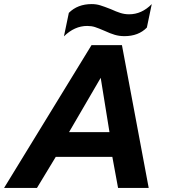

<svg xmlns="http://www.w3.org/2000/svg" viewBox="-38 -920 830 940"><path d="M299 -857Q342 -900 411 -900Q433 -900 452.5 -894Q472 -888 505 -875Q531 -863 551.5 -856.5Q572 -850 594 -850Q656 -850 705 -900L681 -785Q640 -743 571 -743Q546 -743 524 -749.5Q502 -756 474 -769Q444 -782 427 -787.5Q410 -793 389 -793Q327 -793 275 -742ZM410 -699H559L690 0H540L512 -152H235L143 0H-18ZM498 -273 455 -539 300 -273Z"/></svg>

Font: Prompt Semibold
Style: Italic
Weight: 600
Italic angle: -12°
Designer: Katatrad Team
Foundry: CadsonDemak
Version: Version 1.000